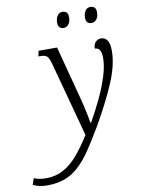

<svg xmlns="http://www.w3.org/2000/svg" viewBox="-249 -802 813 1111"><g transform="rotate(-10 157.5 -247.0)"><path d="M-64 240Q-110 240 -146 222L-133 185Q-122 190 -105 194Q-88 198 -63 198Q-4 198 42 172Q88 146 127 99.5Q166 53 205 -9L86 -451Q77 -484 65.5 -494Q54 -504 26 -504H16L22 -536H131L210 -236Q217 -210 224.5 -178.5Q232 -147 237.5 -118.5Q243 -90 246 -73H249Q285 -136 315.5 -200.5Q346 -265 364.5 -324.5Q383 -384 383 -431Q383 -492 345 -492Q345 -518 358.5 -531Q372 -544 390 -544Q413 -544 426.5 -524.5Q440 -505 440 -463Q440 -379 395 -274.5Q350 -170 281 -50Q235 29 197 84.5Q159 140 121 174Q83 208 38.5 224Q-6 240 -64 240ZM353 -641Q320 -641 320 -677Q320 -700 330.5 -717Q341 -734 361 -734Q376 -734 385 -725.5Q394 -717 394 -698Q394 -670 382 -655.5Q370 -641 353 -641ZM189 -641Q156 -641 156 -677Q156 -700 166.5 -717Q177 -734 197 -734Q212 -734 221 -725.5Q230 -717 230 -698Q230 -670 218 -655.5Q206 -641 189 -641Z"/></g></svg>

Font: Noto Serif SemiCondensed Light
Style: Italic
Weight: 300
Width: 4
Italic angle: -12°
Designer: Monotype Design Team
Foundry: Monotype Imaging Inc.
Version: Version 2.013; ttfautohint (v1.8.4.7-5d5b)